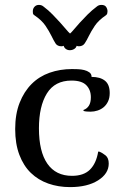

<svg xmlns="http://www.w3.org/2000/svg" viewBox="-20 -750 504 784"><path d="M274 -468Q284 -468 297.5 -467.5Q311 -467 323.5 -464Q336 -461 345 -454.5Q354 -448 354 -436Q389 -436 408.5 -420.5Q428 -405 428 -370Q428 -350 421 -335.5Q414 -321 403 -312Q392 -303 378 -298.5Q364 -294 350 -294Q344 -294 335.5 -294.5Q327 -295 321 -297V-301Q335 -306 343 -318.5Q351 -331 351 -353Q351 -383 332.5 -402Q314 -421 272 -421Q204 -421 171.5 -368.5Q139 -316 139 -226Q139 -131 173.5 -81.5Q208 -32 274 -32Q322 -32 347.5 -57.5Q373 -83 381 -131H385Q398 -126 411 -115.5Q424 -105 424 -82Q424 -41 380.5 -13.5Q337 14 266 14Q218 14 177 -0.5Q136 -15 106 -44Q76 -73 59 -118Q42 -163 42 -223Q42 -284 60 -330Q78 -376 109 -407Q140 -438 182.5 -453Q225 -468 274 -468ZM293 -563Q291 -555 283 -550Q275 -545 265 -545Q256 -545 249 -550Q242 -555 240 -563Q236 -561 231 -561Q214 -561 206.5 -573Q199 -585 190 -603.5Q181 -622 166 -644.5Q151 -667 120 -688Q115 -691 114.5 -695.5Q114 -700 114 -704Q114 -715 121 -722.5Q128 -730 139 -730Q150 -730 158 -723Q178 -708 195 -690.5Q212 -673 226 -657.5Q240 -642 250 -630Q260 -618 266 -613Q272 -618 282 -630Q292 -642 306 -657.5Q320 -673 337.5 -690.5Q355 -708 375 -723Q383 -730 394 -730Q408 -730 413.5 -721.5Q419 -713 419 -704Q419 -700 418 -695.5Q417 -691 413 -688Q382 -667 367 -644.5Q352 -622 343 -603.5Q334 -585 326 -573Q318 -561 302 -561Q297 -561 293 -563Z"/></svg>

Font: Milonga
Style: Regular
Weight: 400
Designer: Pablo Impallari, Brenda Gallo, Rodrigo Fuenzalida
Foundry: Pablo Impallari, Brenda Gallo, Rodrigo Fuenzalida
Version: Version 1.000; ttfautohint (v0.93) -l 8 -r 50 -G 200 -x 14 -